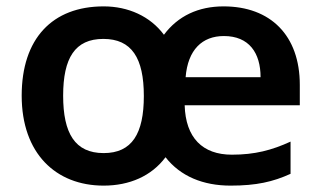

<svg xmlns="http://www.w3.org/2000/svg" viewBox="-20 -665 1006 602"><path d="M681 -645C602 -645 538 -615 494 -556C451 -614 382 -645 305 -645C144 -645 48 -544 48 -365C48 -184 155 -83 305 -83C386 -83 455 -113 499 -172C546 -112 617 -83 703 -83C784 -83 836 -95 891 -120V-221C832 -194 779 -180 707 -180C615 -180 562 -233 559 -335H920V-399C920 -554 828 -645 681 -645ZM682 -552C761 -552 797 -499 797 -423H562C569 -509 614 -552 682 -552ZM304 -543C393 -543 431 -483 431 -364C431 -246 394 -185 305 -185C215 -185 178 -247 178 -365C178 -483 215 -543 304 -543Z"/></svg>

Font: Noto Sans Kannada UI SemiBold
Style: Regular
Weight: 600
Designer: Jelle Bosma - Monotype Design Team
Foundry: Monotype Imaging Inc.
Version: Version 2.005